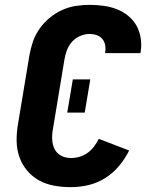

<svg xmlns="http://www.w3.org/2000/svg" viewBox="-20 -763 640 791"><path d="M272 8Q237 8 203.5 2Q170 -4 141.5 -19.5Q113 -35 92 -60Q71 -85 60 -116Q49 -147 48.5 -181.5Q48 -216 54 -251L101 -534Q106 -563 115.5 -591Q125 -619 142.5 -644Q160 -669 184 -689Q208 -709 235.5 -721.5Q263 -734 292 -738.5Q321 -743 349 -743Q378 -743 407 -739Q436 -735 461.5 -725Q487 -715 508.5 -697.5Q530 -680 543 -656Q556 -632 560 -603.5Q564 -575 559 -546Q559 -546 559 -545Q559 -544 559 -544H413Q413 -544 413 -544.5Q413 -545 413 -545Q416 -560 413.5 -575.5Q411 -591 402 -602Q393 -613 379 -618Q365 -623 349 -623Q329 -623 309.5 -614.5Q290 -606 276 -590Q262 -574 255 -554.5Q248 -535 245 -515L198 -231Q194 -210 195 -188.5Q196 -167 205 -149Q214 -131 232 -121.5Q250 -112 272 -112Q290 -112 307.5 -117Q325 -122 340.5 -133Q356 -144 367.5 -159.5Q379 -175 387 -191L512 -143Q496 -110 471 -80Q446 -50 413.5 -29.5Q381 -9 344.5 -0.5Q308 8 272 8ZM257 -299 280 -436H352L329 -299Z"/></svg>

Font: Iosevka SS04 Heavy Extended
Style: Italic
Weight: 900
Width: 7
Italic angle: -9°
Monospace: yes
Designer: Belleve Invis
Foundry: Belleve Invis
Version: Version 19.0.0; ttfautohint (v1.8.4)